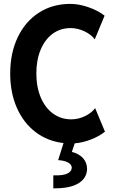

<svg xmlns="http://www.w3.org/2000/svg" viewBox="-20 -748 602 1011"><path d="M358.4 51.8Q396 61.5 417 84.5Q438 107.4 438.5 141.1Q438 189.5 393.6 217Q349.1 244.6 260.7 243.7V175.3Q309.6 177.2 333.5 166.3Q357.4 155.3 357.9 134.3Q357.4 118.7 338.6 107.9Q319.8 97.2 286.1 95.2L314.5 5.4Q230.5 -4.4 167 -52.7Q103.5 -101.1 68.6 -180.7Q33.7 -260.3 33.7 -360.8Q33.7 -468.8 73.5 -552Q113.3 -635.3 185.1 -681.4Q256.8 -727.5 350.6 -727.5Q394.5 -727.5 444.6 -710.4Q494.6 -693.4 530.8 -665.5L479 -541Q460 -566.4 424.3 -583.3Q388.7 -600.1 351.6 -600.1Q297.9 -600.1 257.1 -570.1Q216.3 -540 193.8 -485.8Q171.4 -431.6 171.4 -361.8Q171.4 -290.5 194.3 -235.6Q217.3 -180.7 259 -150.1Q300.8 -119.6 356 -119.6Q392.1 -119.6 427 -136.2Q461.9 -152.8 481 -178.7L532.7 -54.7Q501.5 -29.8 458.3 -13.2Q415 3.4 373.5 6.8Z"/></svg>

Font: Reddit Mono
Style: Bold
Weight: 700
Designer: Stephen Hutchings
Foundry: Reddit
Version: Version 1.009